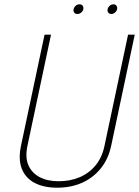

<svg xmlns="http://www.w3.org/2000/svg" viewBox="-20 -861 646 892"><path d="M349 -841Q340 -841 332 -834.5Q324 -828 322 -818Q320 -809 325 -802.5Q330 -796 339 -796Q349 -796 357 -802.5Q365 -809 367 -818Q369 -828 364 -834.5Q359 -841 349 -841ZM507 -841Q498 -841 490 -834.5Q482 -828 480 -818Q478 -809 483 -802.5Q488 -796 497 -796Q506 -796 514 -802.5Q522 -809 524 -818Q526 -828 521 -834.5Q516 -841 507 -841ZM497 -186 606 -700H575L466 -186Q455 -131 425 -94Q395 -57 351 -38Q307 -19 252 -19Q200 -19 163.5 -38.5Q127 -58 111.5 -94.5Q96 -131 108 -186L217 -700H187L78 -186Q64 -122 81 -78Q98 -34 140.5 -11.5Q183 11 246 11Q310 11 361.5 -12Q413 -35 448.5 -79Q484 -123 497 -186Z"/></svg>

Font: Advent Pro ExtraLight
Style: Italic
Weight: 250
Italic angle: -12°
Version: Version 3.000